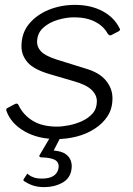

<svg xmlns="http://www.w3.org/2000/svg" viewBox="-20 -560 547 787"><path d="M213 10Q135 10 80 -22Q25 -54 7 -104Q3 -113 10 -117L42 -134Q47 -136 50.5 -135Q54 -134 56 -129Q75 -89 114 -65Q153 -41 214 -41Q235 -41 263 -46.5Q291 -52 317 -64Q343 -76 360 -95.5Q377 -115 377 -145Q377 -171 355 -192Q333 -213 283 -227L184 -256Q119 -275 93.5 -304Q68 -333 68 -370Q68 -425 99.5 -462.5Q131 -500 180.5 -520Q230 -540 287 -540Q352 -540 400 -514.5Q448 -489 470 -444Q473 -441 472 -438Q471 -435 467 -432L436 -416Q432 -414 429 -415.5Q426 -417 422 -421Q405 -453 369.5 -471Q334 -489 284 -489Q252 -489 216.5 -478.5Q181 -468 156.5 -445.5Q132 -423 132 -387Q132 -367 148 -349.5Q164 -332 209 -317L334 -278Q388 -262 414.5 -229.5Q441 -197 441 -157Q441 -115 421 -84Q401 -53 367 -31.5Q333 -10 293 0Q253 10 213 10ZM273 134Q268 171 235.5 189Q203 207 161 207Q137 207 117.5 201Q98 195 82 184Q79 184 77.5 181.5Q76 179 76 176L91 153Q92 151 93.5 152.5Q95 154 97 156Q106 163 119 167.5Q132 172 152 172Q183 172 200 160.5Q217 149 220 128Q223 106 206 96Q189 86 149 85Q144 85 142.5 82.5Q141 80 141 78L190 -5H232L201 55Q200 56 200 56.5Q200 57 201 57Q233 60 249 71.5Q265 83 270.5 99.5Q276 116 273 134Z"/></svg>

Font: Libre Franklin Thin Light
Style: Italic
Weight: 300
Italic angle: -8°
Version: Version 3.000